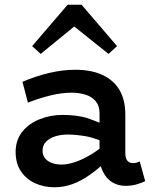

<svg xmlns="http://www.w3.org/2000/svg" viewBox="-20 -778 646 812"><path d="M510 8Q480 8 455 -7Q430 -22 416 -51Q410 -62 406 -75Q385 -56 363 -41Q326 -14 288 0Q250 14 210 14Q166 14 128.5 -3Q91 -20 68.5 -53.5Q46 -87 46 -137Q47 -188 75.5 -222.5Q104 -257 149.5 -274.5Q195 -292 244 -292Q304 -292 348 -279Q374 -270 401 -259V-299Q401 -330 385 -349.5Q369 -369 342 -377.5Q315 -386 282 -386Q241 -386 194 -374.5Q147 -363 98 -344L75 -432Q131 -456 188 -469.5Q245 -483 297 -483Q366 -483 413.5 -461Q461 -439 485.5 -397Q510 -355 510 -294V-131Q510 -108 519 -98Q528 -88 542 -88Q551 -88 558.5 -90.5Q566 -93 571 -95L594 -12Q583 -6 560.5 1Q538 8 510 8ZM401 -149V-185Q369 -197 342 -202Q299 -209 266 -209Q238 -209 214 -201.5Q190 -194 175 -179Q160 -164 160 -141Q160 -121 171.5 -107.5Q183 -94 201.5 -88Q220 -82 241 -82Q264 -82 295.5 -92Q327 -102 364 -124Q382 -135 401 -149ZM152 -550 116 -583 266 -758H325L475 -583L439 -550L294 -666Z"/></svg>

Font: BioRhyme ExtraBold SemiBold
Style: Regular
Weight: 600
Version: Version 1.600;gftools[0.9.33]